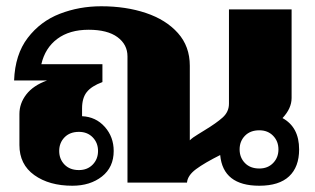

<svg xmlns="http://www.w3.org/2000/svg" viewBox="-20 -583 1005 613"><path d="M935 -106Q935 -50 903 -20Q871 10 808 10Q692 10 683 -88Q633 -63 606 -43Q579 -23 577 0H387V-403Q387 -441 355 -464.5Q323 -488 263 -488Q202 -488 163 -459Q124 -430 112 -378H307V-321Q272 -308 257 -289Q242 -270 242 -237V-212Q286 -210 314.5 -178Q343 -146 343 -101Q343 -49 305.5 -19.5Q268 10 211 10Q137 10 89.5 -24Q42 -58 42 -120V-219Q42 -253 64 -281.5Q86 -310 130 -326H25Q28 -409 68.5 -462Q109 -515 171 -539Q233 -563 303 -563Q382 -563 446 -541.5Q510 -520 548 -477.5Q586 -435 586 -373V-135Q595 -144 612 -154Q629 -164 633 -167Q671 -190 691 -208Q711 -226 711 -252V-553H911V-270Q911 -237 882 -206Q935 -177 935 -106ZM869 -106Q869 -132 852 -149.5Q835 -167 808 -167Q779 -167 762 -149.5Q745 -132 745 -106Q745 -80 762 -62.5Q779 -45 808 -45Q835 -45 852 -62.5Q869 -80 869 -106ZM169 -101Q169 -75 186 -57.5Q203 -40 232 -40Q259 -40 276 -57.5Q293 -75 293 -101Q293 -127 276 -144.5Q259 -162 232 -162Q203 -162 186 -144.5Q169 -127 169 -101Z"/></svg>

Font: Taviraj Black
Style: Regular
Weight: 900
Designer: Katatrad Team
Foundry: CadsonDemak
Version: Version 1.001